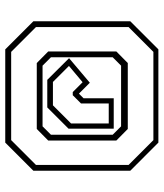

<svg xmlns="http://www.w3.org/2000/svg" viewBox="34 -788 623 731"><g transform="rotate(-90 345.5 -422.5)"><path d="M168 -131 61 -238V-607L168 -714H523L630 -607V-238L523 -131ZM177.5 -150H513.5L608 -244.5V-597L513.5 -691.5H177.5L83 -597V-244.5ZM220 -247.5 176 -291V-550.5L220 -594H471L515 -550.5V-291L471 -247.5ZM230 -273H461L493 -305V-540L461 -572H230L198 -540V-305ZM221 -301V-473L302 -554H407L489.5 -471L396 -392L350 -438H359L337 -416V-301ZM241 -320H317V-425.5L348.5 -457H360.5L398 -419.5L460 -471.5L399 -532.5H310L241 -463.5Z"/></g></svg>

Font: Tourney ExtraLight
Style: Regular
Weight: 250
Designer: Tyler Finck
Foundry: Etcetera Type Co
Version: Version 1.015